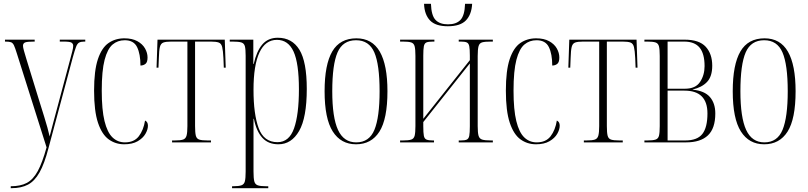

<svg xmlns="http://www.w3.org/2000/svg" viewBox="-20 -743 4218 1002"><path d="M36 229Q87 229 120 211.5Q153 194 177 150Q201 106 223 26L68 -464Q59 -493 53 -506Q47 -519 37.5 -522.5Q28 -526 8 -526H6V-536H161V-526H157Q122 -526 111 -521.5Q100 -517 100 -504Q100 -496 105 -478Q110 -460 118 -434L182 -226Q200 -169 210.5 -134.5Q221 -100 227.5 -77Q234 -54 239 -31Q247 -60 259 -107Q271 -154 285 -204L347 -436Q353 -459 357.5 -476Q362 -493 362 -504Q362 -514 354 -520Q346 -526 312 -526H292V-536H425V-526H420Q402 -526 392.5 -520.5Q383 -515 376.5 -497.5Q370 -480 360 -444L233 30Q212 111 186.5 156.5Q161 202 126 220.5Q91 239 40 239H36Z M628 10Q583 10 547.5 -15.5Q512 -41 491.5 -102Q471 -163 471 -270Q471 -375 491 -434.5Q511 -494 546.5 -518.5Q582 -543 629 -543Q670 -543 697 -528Q724 -513 737 -490Q750 -467 750 -443Q750 -418 739 -409.5Q728 -401 713 -401Q713 -461 695.5 -497Q678 -533 631 -533Q594 -533 567.5 -510.5Q541 -488 526 -431Q511 -374 511 -270Q511 -170 525.5 -111Q540 -52 567 -26Q594 0 632 0Q680 0 704.5 -32Q729 -64 737 -114Q752 -107 752 -87Q752 -67 739 -44.5Q726 -22 698.5 -6Q671 10 628 10Z M878 0V-10H892Q921 -10 935 -14.5Q949 -19 953.5 -35Q958 -51 958 -85V-526H874Q846 -526 832.5 -521Q819 -516 814.5 -498Q810 -480 809 -440L807 -390H797L802 -536H1153L1158 -390H1148L1146 -440Q1144 -479 1139.5 -497.5Q1135 -516 1121.5 -521Q1108 -526 1080 -526H998V-85Q998 -51 1002 -35Q1006 -19 1020 -14.5Q1034 -10 1063 -10H1081V0Z M1191 239V229H1196Q1226 229 1240 224Q1254 219 1258 203Q1262 187 1262 152V-452Q1262 -486 1258 -501.5Q1254 -517 1239.5 -521.5Q1225 -526 1193 -526H1179V-536H1302V-409H1304Q1319 -476 1349 -511Q1379 -546 1430 -546Q1504 -546 1542.5 -483.5Q1581 -421 1581 -279Q1581 -129 1541 -59.5Q1501 10 1433 10Q1380 10 1349 -24Q1318 -58 1305 -123H1303Q1303 -87 1303 -53Q1303 -19 1303 17V152Q1303 187 1307 203Q1311 219 1325 224Q1339 229 1368 229H1380V239ZM1428 -1Q1489 -1 1514.5 -73Q1540 -145 1540 -277Q1540 -413 1512 -474Q1484 -535 1425 -535Q1365 -535 1334 -469Q1303 -403 1303 -274Q1303 -147 1330 -74Q1357 -1 1428 -1Z M1838 10Q1759 10 1716.5 -57Q1674 -124 1674 -267Q1674 -406 1714 -474.5Q1754 -543 1840 -543Q1922 -543 1962 -473.5Q2002 -404 2002 -267Q2002 -122 1960 -56Q1918 10 1838 10ZM1839 0Q1907 0 1934 -65.5Q1961 -131 1961 -267Q1961 -406 1933.5 -469.5Q1906 -533 1838 -533Q1769 -533 1741.5 -469.5Q1714 -406 1714 -267Q1714 -130 1744 -65Q1774 0 1839 0Z M2317 -606Q2253 -606 2224 -636.5Q2195 -667 2193 -723H2229Q2231 -662 2253 -639Q2275 -616 2318 -616Q2361 -616 2383 -639Q2405 -662 2407 -723H2444Q2441 -667 2411.5 -636.5Q2382 -606 2317 -606ZM2068 0V-10H2083Q2112 -10 2126 -14.5Q2140 -19 2144 -35Q2148 -51 2148 -85V-451Q2148 -485 2144 -501Q2140 -517 2126 -521.5Q2112 -526 2083 -526H2068V-536H2247V-526H2240Q2216 -526 2205.5 -521.5Q2195 -517 2192 -501.5Q2189 -486 2189 -453V-123L2432 -429V-453Q2432 -486 2429 -501.5Q2426 -517 2416 -521.5Q2406 -526 2385 -526H2374V-536H2552V-526H2542Q2511 -526 2496.5 -522Q2482 -518 2477.5 -502Q2473 -486 2473 -451V-85Q2473 -50 2477.5 -34.5Q2482 -19 2496.5 -14.5Q2511 -10 2542 -10H2552V0H2374V-10H2385Q2406 -10 2416 -14.5Q2426 -19 2429 -34.5Q2432 -50 2432 -84V-412L2189 -106V-84Q2189 -50 2192 -34.5Q2195 -19 2206 -14.5Q2217 -10 2239 -10H2245V0Z M2777 10Q2732 10 2696.5 -15.5Q2661 -41 2640.5 -102Q2620 -163 2620 -270Q2620 -375 2640 -434.5Q2660 -494 2695.5 -518.5Q2731 -543 2778 -543Q2819 -543 2846 -528Q2873 -513 2886 -490Q2899 -467 2899 -443Q2899 -418 2888 -409.5Q2877 -401 2862 -401Q2862 -461 2844.5 -497Q2827 -533 2780 -533Q2743 -533 2716.5 -510.5Q2690 -488 2675 -431Q2660 -374 2660 -270Q2660 -170 2674.5 -111Q2689 -52 2716 -26Q2743 0 2781 0Q2829 0 2853.5 -32Q2878 -64 2886 -114Q2901 -107 2901 -87Q2901 -67 2888 -44.5Q2875 -22 2847.5 -6Q2820 10 2777 10Z M3027 0V-10H3041Q3070 -10 3084 -14.5Q3098 -19 3102.5 -35Q3107 -51 3107 -85V-526H3023Q2995 -526 2981.5 -521Q2968 -516 2963.5 -498Q2959 -480 2958 -440L2956 -390H2946L2951 -536H3302L3307 -390H3297L3295 -440Q3293 -479 3288.5 -497.5Q3284 -516 3270.5 -521Q3257 -526 3229 -526H3147V-85Q3147 -51 3151 -35Q3155 -19 3169 -14.5Q3183 -10 3212 -10H3230V0Z M3343 0V-10H3358Q3387 -10 3401 -14.5Q3415 -19 3419 -34.5Q3423 -50 3423 -85V-451Q3423 -485 3419 -501Q3415 -517 3401 -521.5Q3387 -526 3358 -526H3343V-536H3553Q3629 -536 3663 -499Q3697 -462 3697 -400Q3697 -344 3670 -315.5Q3643 -287 3595 -276V-275Q3657 -269 3685 -236.5Q3713 -204 3713 -151Q3713 -73 3674.5 -36.5Q3636 0 3561 0ZM3555 -280Q3610 -280 3633.5 -315.5Q3657 -351 3657 -398Q3657 -463 3631 -494.5Q3605 -526 3550 -526H3464V-280ZM3556 -10Q3619 -10 3645.5 -44Q3672 -78 3672 -151Q3672 -270 3552 -270H3464V-10Z M3968 10Q3889 10 3846.5 -57Q3804 -124 3804 -267Q3804 -406 3844 -474.5Q3884 -543 3970 -543Q4052 -543 4092 -473.5Q4132 -404 4132 -267Q4132 -122 4090 -56Q4048 10 3968 10ZM3969 0Q4037 0 4064 -65.5Q4091 -131 4091 -267Q4091 -406 4063.5 -469.5Q4036 -533 3968 -533Q3899 -533 3871.5 -469.5Q3844 -406 3844 -267Q3844 -130 3874 -65Q3904 0 3969 0Z"/></svg>

Font: Noto Serif Display ExtraCondensed ExtraLight
Style: Regular
Weight: 200
Width: 2
Designer: Monotype Design Team
Foundry: Monotype Imaging Inc.
Version: Version 2.009